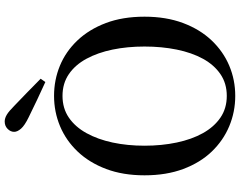

<svg xmlns="http://www.w3.org/2000/svg" viewBox="-122 -881 1021 817"><g transform="rotate(-90 388.5 -472.5)"><path d="M462 -810 448 -790Q410 -807 372.5 -825Q335 -843 298 -861Q263 -878 249.5 -893.5Q236 -909 236 -923Q236 -938 248.5 -950.5Q261 -963 280 -963Q294 -963 309 -954Q324 -945 348 -921Q375 -895 404 -867Q433 -839 462 -810ZM389 18Q321 18 260 -7.5Q199 -33 152 -82Q105 -131 78 -203Q51 -275 51 -368Q51 -460 78 -531.5Q105 -603 152 -652.5Q199 -702 260 -727.5Q321 -753 389 -753Q457 -753 517.5 -728Q578 -703 625 -653.5Q672 -604 699 -532.5Q726 -461 726 -368Q726 -276 699 -204Q672 -132 625 -82.5Q578 -33 517.5 -7.5Q457 18 389 18ZM389 -18Q442 -18 481.5 -45Q521 -72 547 -119.5Q573 -167 586 -231Q599 -295 599 -368Q599 -441 586 -504Q573 -567 547 -615Q521 -663 481.5 -690Q442 -717 389 -717Q336 -717 296.5 -690Q257 -663 230.5 -615Q204 -567 190.5 -504Q177 -441 177 -368Q177 -295 190.5 -231Q204 -167 230.5 -119.5Q257 -72 296.5 -45Q336 -18 389 -18Z"/></g></svg>

Font: Early Summer Mincho SemiBold
Style: Regular
Weight: 600
Designer: GuiWonder
Version: Version 1.002